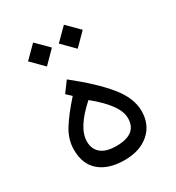

<svg xmlns="http://www.w3.org/2000/svg" viewBox="-158 -742 766 836"><g transform="rotate(-30 225.0 -323.5)"><path d="M181.6 -432.6Q284.7 -351.1 339.8 -283.9Q395 -216.8 395 -150.9Q395 -83 348.6 -42.5Q302.2 -2 225.1 -2Q146 -2 100.6 -40Q55.2 -78.1 55.2 -150.9Q55.2 -202.6 84.5 -249.8Q113.8 -296.9 168 -357.4L143.1 -380.4ZM218.3 -307.6Q171.4 -266.1 146.7 -227.5Q122.1 -189 122.1 -153.3Q122.1 -116.2 147.5 -94.7Q172.9 -73.2 224.6 -73.2Q328.1 -73.2 328.1 -153.8Q328.1 -187.5 299.6 -226.3Q271 -265.1 218.3 -307.6ZM229.5 -585 289.6 -645 349.6 -585 289.6 -524.4ZM74.7 -585 134.8 -645 194.8 -585 134.8 -524.4Z"/></g></svg>

Font: Vazir Light UI
Style: Light-UI
Weight: 300
Designer: Saber Rastikerdar
Foundry: Saber Rastikerdar
Version: Version 30.0.0